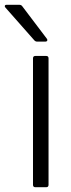

<svg xmlns="http://www.w3.org/2000/svg" viewBox="-66 -783 295 803"><path d="M82 0Q72 0 72 -10V-539Q72 -549 82 -549H127Q137 -549 137 -539V-10Q137 0 127 0ZM-43 -751Q-46 -754 -46 -757Q-46 -763 -38 -763H14Q23 -763 27 -757L130 -621Q132 -619 132 -615Q132 -613 130 -611Q128 -609 124 -609H89Q82 -609 77 -615Z"/></svg>

Font: Open Sauce Two Light
Style: Regular
Weight: 300
Designer: Alfredo Marco Pradil
Foundry: Creative Sauce Fz LLC
Version: Version 1.477